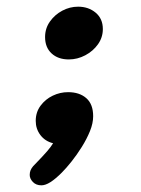

<svg xmlns="http://www.w3.org/2000/svg" viewBox="-20 -425 422 575"><path d="M104 130Q88 130 78.5 120Q69 110 69 99Q69 91 71.5 85Q74 79 79 73Q111 40 122 27Q133 14 139 4Q115 -2 101 -20.5Q87 -39 87 -63Q87 -89 101.5 -108.5Q116 -128 138 -138.5Q160 -149 184 -149Q218 -149 238.5 -131Q259 -113 259 -77Q259 -56 249.5 -32.5Q240 -9 225 15Q210 39 194 59Q178 79 165 92Q146 111 131 120.5Q116 130 104 130ZM186 -247Q154 -247 134.5 -265Q115 -283 115 -314Q115 -340 129.5 -360.5Q144 -381 166.5 -393Q189 -405 214 -405Q245 -405 266.5 -387Q288 -369 288 -338Q288 -313 273.5 -292.5Q259 -272 235.5 -259.5Q212 -247 186 -247Z"/></svg>

Font: Noto Sans Thaana
Style: Regular
Weight: 400
Designer: Monotype Design Team
Foundry: Monotype Imaging Inc.
Version: Version 2.001